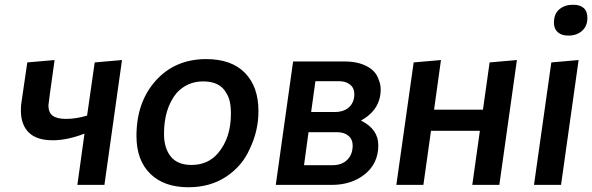

<svg xmlns="http://www.w3.org/2000/svg" viewBox="-20 -779 2495 809"><path d="M420 0 494 -526 379 -516 347 -292Q301 -278 258 -278Q220 -278 202 -291.5Q184 -305 184 -335Q184 -341 210 -526L95 -516L70 -345Q68 -334 68 -313Q68 -254 101 -221Q134 -188 202 -188Q264 -188 336 -216L306 0Z M787 -84Q728 -84 699.5 -119.5Q671 -155 671 -215Q671 -322 724 -387Q769 -436 836 -436Q908 -436 934 -386Q953 -358 953 -300Q953 -197 898 -133Q856 -84 787 -84ZM774 10Q866 10 933.5 -35Q1001 -80 1032 -151Q1069 -227 1069 -311Q1069 -414 1012 -472Q955 -530 849 -530Q718 -530 636.5 -439.5Q555 -349 555 -206Q555 -104 613 -47Q671 10 774 10Z M1378 0Q1462 0 1518 -45.5Q1574 -91 1574 -167Q1574 -235 1501 -271Q1584 -317 1584 -402Q1584 -424 1576 -442Q1565 -479 1526.5 -499.5Q1488 -520 1431 -520H1215L1142 0ZM1382 -83H1261L1280 -222H1401Q1430 -222 1448 -207Q1466 -192 1466 -166Q1466 -128 1443 -105.5Q1420 -83 1382 -83ZM1390 -307H1291L1309 -437H1408Q1437 -437 1455 -422.5Q1473 -408 1473 -383Q1473 -348 1451 -327.5Q1429 -307 1390 -307Z M2084 0 2158 -526 2043 -516 2015 -317H1809L1838 -526L1723 -516L1650 0H1764L1796 -228H2002L1970 0Z M2344 0 2418 -526 2303 -516 2230 0ZM2375 -629Q2410 -629 2432.5 -649Q2455 -669 2455 -703Q2455 -759 2394 -759Q2360 -759 2337 -740Q2314 -721 2314 -683Q2314 -658 2330 -643.5Q2346 -629 2375 -629Z"/></svg>

Font: Brisa Sans Medium
Style: Italic
Weight: 600
Italic angle: -8°
Designer: Dalton Maag Ltd
Foundry: Dalton Maag Ltd
Version: Version 1.101;July 10, 2019;FontCreator 11.5.0.2425 64-bit